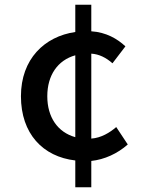

<svg xmlns="http://www.w3.org/2000/svg" viewBox="-20 -756 610 816"><path d="M300 40H368V-72C424 -78 479 -103 523 -142L474 -216C446 -192 410 -170 368 -167V-528C401 -526 431 -511 458 -487L513 -559C479 -591 431 -619 368 -623V-736H300V-620C169 -601 69 -505 69 -347C69 -188 162 -90 300 -74ZM300 -173C225 -194 181 -258 181 -347C181 -436 225 -500 300 -521Z"/></svg>

Font: Noto Sans TC Medium
Style: Regular
Weight: 500
Designer: Ryoko NISHIZUKA 西塚涼子 (kana, bopomofo & ideographs); Paul D. Hunt (Latin, Greek & Cyrillic); Sandoll Communications 산돌커뮤니
Foundry: Adobe
Version: Version 2.004;hotconv 1.0.118;makeotfexe 2.5.65603